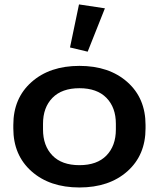

<svg xmlns="http://www.w3.org/2000/svg" viewBox="-20 -830 716 865"><path d="M40 -251.5Q40 -130.9 122.1 -58.1Q204.1 14.6 337.9 14.6Q471.7 14.6 553.7 -58.1Q635.7 -130.9 635.7 -251.5V-267.1Q635.7 -387.7 553.7 -460.4Q471.7 -533.2 337.9 -533.2Q204.1 -533.2 122.1 -460.4Q40 -387.7 40 -267.1ZM173.8 -272.5Q173.8 -345.7 216.3 -389.2Q258.8 -432.6 337.9 -432.6Q417 -432.6 459.5 -389.2Q502 -345.7 502 -272.5V-246.6Q502 -173.3 459.7 -129.6Q417.5 -85.9 337.9 -85.9Q258.3 -85.9 216.1 -129.6Q173.8 -173.3 173.8 -246.6ZM375 -597.2 452.6 -792.5 335.9 -810.1 295.4 -616.2Z"/></svg>

Font: Roboto Flex
Style: wght 600 wdth 140 opsz 13.0 GRAD 0.00 slnt 0.00 XTRA 468 XOPQ 96 YOPQ 79 YTLC 514 YTUC 712 YTAS 750 YTDE -203.00 YTFI 738
Weight: 600
Width: 8
Designer: Berlow after Robertson
Foundry: Google
Version: Version 3.100